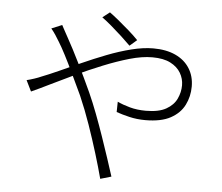

<svg xmlns="http://www.w3.org/2000/svg" viewBox="-56 -856 1112 963"><g transform="rotate(5 500.0 -374.0)"><path d="M571 -634Q551 -654 525 -678Q499 -702 472 -725Q445 -748 423 -764L459 -792Q476 -780 503 -758Q530 -736 558.5 -711Q587 -686 607 -665ZM226 -708Q230 -701 235.5 -690Q241 -679 247.5 -668Q254 -657 259 -647Q287 -597 322 -526Q357 -455 390 -383Q412 -334 433 -278.5Q454 -223 473 -168Q492 -113 508.5 -63Q525 -13 538 28L483 44Q468 -13 447 -81.5Q426 -150 401 -222Q376 -294 346 -363Q320 -418 296 -469Q272 -520 251.5 -559.5Q231 -599 216 -623Q208 -637 196 -655Q184 -673 173 -686ZM72 -417Q89 -421 110 -428Q131 -435 144 -441Q178 -454 228 -476.5Q278 -499 337 -525.5Q396 -552 459 -576.5Q522 -601 582 -616Q642 -631 692 -631Q757 -631 803.5 -609.5Q850 -588 875 -548.5Q900 -509 900 -457Q900 -407 878.5 -364Q857 -321 809.5 -295Q762 -269 682 -269Q640 -269 602 -278Q564 -287 536 -297L537 -349Q564 -336 600.5 -326Q637 -316 681 -316Q746 -316 783 -337Q820 -358 835.5 -391Q851 -424 851 -459Q851 -492 834 -521Q817 -550 782 -568Q747 -586 691 -586Q639 -586 576.5 -568Q514 -550 446 -522.5Q378 -495 313 -464.5Q248 -434 192.5 -406.5Q137 -379 99 -362Z"/></g></svg>

Font: Noto Sans SC Thin Light
Style: Regular
Weight: 300
Version: Version 2.004-H2;hotconv 1.0.118;makeotfexe 2.5.65603